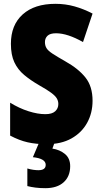

<svg xmlns="http://www.w3.org/2000/svg" viewBox="-20 -744 531 1004"><path d="M464 -217Q464 -153 435.5 -101.5Q407 -50 353.5 -20Q300 10 223 10Q168 10 124 0Q80 -10 33 -35V-207Q80 -178 128.5 -162.5Q177 -147 217 -147Q252 -147 268.5 -162Q285 -177 285 -200Q285 -216 277 -229.5Q269 -243 247.5 -259Q226 -275 185 -298Q140 -324 106.5 -352Q73 -380 55 -418.5Q37 -457 37 -515Q37 -613 98.5 -668.5Q160 -724 270 -724Q322 -724 370 -710.5Q418 -697 464 -673L414 -524Q333 -570 273 -570Q242 -570 228.5 -557Q215 -544 215 -524Q215 -506 223 -492.5Q231 -479 254.5 -463.5Q278 -448 322 -423Q390 -385 427 -338.5Q464 -292 464 -217ZM347 125Q347 178 313 209Q279 240 217 240Q189 240 165.5 237Q142 234 123 229V137Q140 142 154.5 144Q169 146 181 146Q219 146 219 118Q219 85 152 78L185 0H266L254 33Q293 39 320 61.5Q347 84 347 125Z"/></svg>

Font: Noto Sans Thai Cond Blk
Style: Regular
Weight: 900
Width: 3
Designer: Monotype Design Team
Foundry: Monotype Imaging Inc.
Version: Version 2.002; ttfautohint (v1.8.4.7-5d5b)